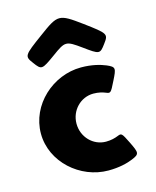

<svg xmlns="http://www.w3.org/2000/svg" viewBox="-120 -880 794 977"><g transform="rotate(-15 276.5 -391.5)"><path d="M100 -613C133 -568 136 -569 211 -623C285 -677 289 -677 364 -623C438 -569 441 -568 474 -613C507 -657 505 -660 398 -739C290 -818 284 -818 177 -739C69 -660 67 -657 100 -613ZM355 -383C382 -383 403 -377 418 -371C441 -362 442 -361 471 -420C500 -478 502 -485 458 -504C429 -516 386 -528 329 -528C180 -528 45 -406 45 -255C45 -105 181 15 329 15C386 15 429 4 458 -8C502 -26 500 -33 471 -93C442 -152 441 -151 418 -142C403 -136 382 -130 355 -130C288 -130 233 -186 233 -257C233 -327 288 -383 355 -383Z"/></g></svg>

Font: Hussar Print
Style: Bold
Weight: 700
Foundry: Cannot Into Space Fonts
Version: Version 2.00